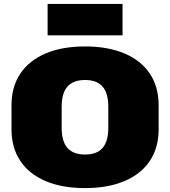

<svg xmlns="http://www.w3.org/2000/svg" viewBox="-20 -951 871 984"><path d="M416 13Q298 13 213.5 -23Q129 -59 84 -126.5Q39 -194 39 -288V-412Q39 -506 84 -573.5Q129 -641 213.5 -677Q298 -713 416 -713Q533 -713 618 -677Q703 -641 748 -573.5Q793 -506 793 -412V-288Q793 -194 748 -126.5Q703 -59 618 -23Q533 13 416 13ZM416 -159Q476 -159 505.5 -192.5Q535 -226 535 -296V-404Q535 -474 505.5 -507.5Q476 -541 416 -541Q356 -541 326 -507.5Q296 -474 296 -404V-296Q296 -226 326 -192.5Q356 -159 416 -159ZM608 -931V-770H224V-931Z"/></svg>

Font: Pathway Extreme 28pt Black
Style: Regular
Weight: 900
Designer: Eduardo Rodriguez Tunni
Foundry: Eduardo Rodriguez Tunni
Version: Version 1.001;gftools[0.9.26]